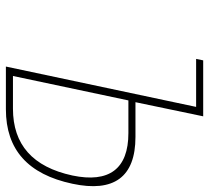

<svg xmlns="http://www.w3.org/2000/svg" viewBox="-49 -661 710 652"><g transform="rotate(90 306.0 -335.0)"><path d="M206 0H351C488 0 572 -75 604 -226C634 -366 582 -440 445 -440H327L375 -670H185L180 -646H343ZM238 -24 321 -416H432C554 -416 602 -350 576 -226C547 -91 471 -24 349 -24Z"/></g></svg>

Font: LT Wave Mono Thin
Style: Italic
Weight: 100
Designer: Daniel Lyons
Version: Version 2.5 (Glyphs App)